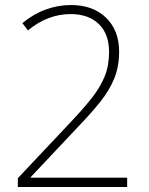

<svg xmlns="http://www.w3.org/2000/svg" viewBox="-20 -744 591 764"><path d="M51 -35 264 -261Q313 -313 346 -355Q379 -397 396.5 -440Q414 -483 414 -537Q414 -609 373 -648.5Q332 -688 261 -688Q170 -688 91 -623L69 -652Q114 -689 163 -706.5Q212 -724 262 -724Q350 -724 402 -673.5Q454 -623 454 -538Q454 -479 434.5 -431.5Q415 -384 379.5 -339.5Q344 -295 295 -244L102 -39V-37H486V0H51Z"/></svg>

Font: Noto Sans Bengali UI ExtraLight
Style: Regular
Weight: 200
Designer: Jelle Bosma - Monotype Design Team
Foundry: Monotype Imaging Inc.
Version: Version 2.003; ttfautohint (v1.8.4.7-5d5b)